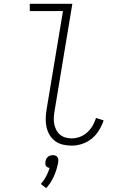

<svg xmlns="http://www.w3.org/2000/svg" viewBox="-20 -755 640 1006"><path d="M356 8Q333 8 310.5 3Q288 -2 270 -15Q252 -28 240.5 -47Q229 -66 224 -88Q219 -110 219.5 -133.5Q220 -157 224 -181L310 -697H136V-735H359L266 -174Q263 -157 262 -139.5Q261 -122 264 -106Q267 -90 274.5 -75Q282 -60 294.5 -49.5Q307 -39 323 -34.5Q339 -30 356 -30Q378 -30 399 -38Q420 -46 437 -61.5Q454 -77 465.5 -96.5Q477 -116 483 -137L523 -124Q514 -97 498.5 -72Q483 -47 460.5 -28.5Q438 -10 410.5 -1Q383 8 356 8ZM222 231 194 209Q210 191 221.5 169.5Q233 148 240 125Q234 124 229 121.5Q224 119 221 114.5Q218 110 217.5 104Q217 98 218 92Q219 85 222 78.5Q225 72 230.5 67Q236 62 243 60Q250 58 257 58Q264 58 270 60Q276 62 280 67Q284 72 285 78.5Q286 85 285 92V94L283 105Q276 139 261 171.5Q246 204 222 231Z"/></svg>

Font: Iosevka Slab XLtEx
Style: Italic
Weight: 200
Width: 7
Italic angle: -9°
Monospace: yes
Designer: Belleve Invis
Foundry: Belleve Invis
Version: Version 11.1.0; ttfautohint (v1.8.3)